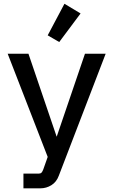

<svg xmlns="http://www.w3.org/2000/svg" viewBox="-20 -814 604 1024"><path d="M105 190.4V111.8H187.5Q196.8 111.8 201.7 106.4Q206.5 101.1 210.9 89.4L246.1 -10.3L237.8 31.7L21 -527.3H131.8L291.5 -57.6L274.4 -61.5L433.1 -527.3H543.5L293.5 123.5Q281.2 156.7 254.2 173.6Q227.1 190.4 195.3 190.4ZM295.9 -589.8 234.4 -625.5 323.7 -793.9 409.7 -742.2Z"/></svg>

Font: Schibsted Grotesk Medium
Style: Regular
Weight: 500
Designer: Bakken & Baeck AS, Henrik Kongsvoll
Foundry: Schibsted ASA
Version: Version 1.100;gftools[0.9.25]